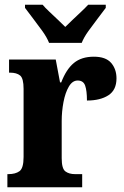

<svg xmlns="http://www.w3.org/2000/svg" viewBox="-20 -786 522 806"><path d="M11 0V-55H15Q45 -55 62 -67.5Q79 -80 79 -127V-413Q79 -457 64.5 -469Q50 -481 22 -481H18V-536H214L232 -440H237Q258 -495 290 -521.5Q322 -548 374 -548Q424 -548 446.5 -522Q469 -496 469 -457Q469 -408 435 -386Q401 -364 345 -364Q345 -405 337.5 -426.5Q330 -448 306 -448Q284 -448 269 -422.5Q254 -397 246.5 -357.5Q239 -318 239 -278V-122Q239 -78 254.5 -66.5Q270 -55 295 -55H325V0ZM186 -606Q177 -629 158 -655.5Q139 -682 119 -708Q99 -734 85 -753V-766H159Q169 -754 186.5 -737.5Q204 -721 222.5 -703.5Q241 -686 254 -673Q267 -686 285.5 -703.5Q304 -721 321.5 -737.5Q339 -754 350 -766H424V-753Q410 -734 390 -708Q370 -682 351 -655.5Q332 -629 323 -606Z"/></svg>

Font: Noto Serif Armenian Condensed ExtraBold
Style: Regular
Weight: 800
Width: 3
Designer: Monotype Design Team
Foundry: Monotype Imaging Inc.
Version: Version 2.008; ttfautohint (v1.8.4.7-5d5b)